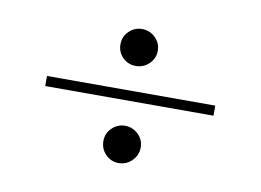

<svg xmlns="http://www.w3.org/2000/svg" viewBox="-47 -513 617 454"><g transform="rotate(10 261.5 -286.0)"><path d="M306.5 -402.4Q306.5 -383.9 293.1 -371Q279.8 -358.1 261.3 -358.1Q242.7 -358.1 229.8 -371Q216.9 -383.9 216.9 -402.4Q216.9 -421 230.2 -433.9Q243.5 -446.8 261.3 -446.8Q279.8 -446.8 293.1 -433.9Q306.5 -421 306.5 -402.4ZM462.9 -274.2H58.9V-298.4H462.9ZM306.5 -170.2Q306.5 -151.6 293.1 -138.3Q279.8 -125 261.3 -125Q242.7 -125 229.8 -138.3Q216.9 -151.6 216.9 -170.2Q216.9 -188.7 230.2 -201.6Q243.5 -214.5 261.3 -214.5Q279.8 -214.5 293.1 -201.6Q306.5 -188.7 306.5 -170.2Z"/></g></svg>

Font: Playfair Display
Style: Regular
Weight: 400
Designer: Claus Eggers Sørensen
Foundry: Claus Eggers Sørensen
Version: Version 1.005; ttfautohint (v1.2) -l 10 -r 42 -G 200 -x 21 -